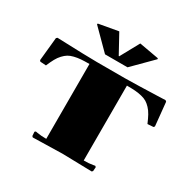

<svg xmlns="http://www.w3.org/2000/svg" viewBox="-211 -1210 1421 1422"><g transform="rotate(30 500.0 -499.5)"><path d="M403.8 -799.8 241.2 -962.9 243.2 -970.2 410.2 -1000 498 -839.8H502L589.8 -1000L756.8 -970.2L758.8 -962.9L596.2 -799.8ZM339.8 -680.2Q296.9 -680.2 268.1 -678Q239.3 -675.8 211.7 -668.9Q184.1 -662.1 165.8 -650.9Q147.5 -639.6 129.2 -620.1Q110.8 -600.6 96.4 -574.2Q82 -547.9 65.9 -509.8L16.1 -513.2L8.8 -522L28.8 -722.2L38.1 -730Q298.8 -720.2 378.9 -720.2H621.1Q656.7 -720.2 741.9 -722.7Q827.1 -725.1 894.5 -727.5L961.9 -730L971.2 -722.2L991.2 -522L983.9 -513.2L934.1 -509.8Q918 -547.9 903.6 -574.2Q889.2 -600.6 870.8 -620.1Q852.5 -639.6 834.2 -650.9Q815.9 -662.1 788.3 -668.9Q760.7 -675.8 731.9 -678Q703.1 -680.2 660.2 -680.2V-40Q706.5 -40 737.8 -45.9L753.9 -48.8L762.2 -42L759.8 -6.8L752 1L500 -4.9L248 1L240.2 -6.8L237.8 -42L246.1 -48.8L262.2 -45.9Q293.5 -40 339.8 -40Z"/></g></svg>

Font: Yokawerad
Style: Regular
Weight: 500
Designer: gluk
Foundry: gluk
Version: Version 0.79